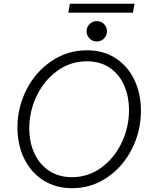

<svg xmlns="http://www.w3.org/2000/svg" viewBox="-20 -994 802 1021"><path d="M72.8 -315.9Q72.8 -423.3 121.1 -517.8Q169.4 -612.3 254.2 -669.4Q338.9 -726.6 442.4 -726.6Q531.7 -726.6 596.7 -683.3Q661.6 -640.1 695.6 -566.9Q729.5 -493.7 729.5 -404.8Q729.5 -296.9 681.6 -202.1Q633.8 -107.4 549.8 -50.3Q465.8 6.8 363.3 6.8Q275.9 6.8 210 -35.4Q144 -77.6 108.4 -151.1Q72.8 -224.6 72.8 -315.9ZM666 -408.2Q666 -481 640.1 -540Q614.3 -599.1 563.7 -633.5Q513.2 -668 441.9 -668Q355 -668 284.9 -617.4Q214.8 -566.9 175.3 -484.6Q135.7 -402.3 135.7 -311.5Q135.7 -237.3 163.1 -178.2Q190.4 -119.1 241.7 -85.4Q293 -51.8 362.8 -51.8Q448.7 -51.8 518.1 -102.1Q587.4 -152.3 626.7 -234.6Q666 -316.9 666 -408.2ZM440.4 -827.6Q440.4 -850.6 456.3 -866.2Q472.2 -881.8 494.6 -881.8Q517.6 -881.8 533.2 -866.2Q548.8 -850.6 548.8 -827.6Q548.8 -805.2 533.2 -789.3Q517.6 -773.4 494.6 -773.4Q472.2 -773.4 456.3 -789.3Q440.4 -805.2 440.4 -827.6ZM351.6 -974.1H695.3L687 -926.8H343.3Z"/></svg>

Font: Reddit Sans Vanilla Light
Style: Italic
Weight: 300
Italic angle: -11.25°
Designer: Stephen Hutchings
Version: Version 1.013